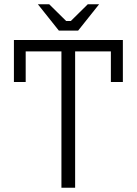

<svg xmlns="http://www.w3.org/2000/svg" viewBox="-20 -877 638 897"><path d="M267 0V-637H100V-494H45V-690H554V-494H498V-637H331V0ZM443 -857 345 -734H255L157 -857H210L289 -779H311L390 -857Z"/></svg>

Font: Mozilla Headline ExtraLight
Style: Regular
Weight: 200
Designer: Studio DRAMA
Foundry: Studio DRAMA
Version: Version 1.000